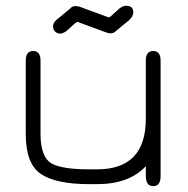

<svg xmlns="http://www.w3.org/2000/svg" viewBox="-20 -632 644 659"><path d="M239.3 -611.3 252 -609.4 347.7 -574.2 352.5 -572.3Q355.5 -572.3 360.4 -576.2L390.6 -603.5Q403.3 -612.3 412.1 -612.3Q437.5 -612.3 437.5 -589.8Q437.5 -576.2 423.8 -563.5L377.9 -525.4Q370.1 -517.6 359.4 -517.6L351.6 -518.6Q351.6 -519.5 349.6 -519.5H347.7L252 -554.7Q250 -556.6 246.6 -556.6Q243.2 -556.6 238.3 -552.7L208 -525.4Q195.3 -516.6 186.5 -516.6Q177.7 -516.6 169.9 -522.9Q162.1 -529.3 162.1 -542Q162.1 -554.7 175.8 -565.4L220.7 -602.5Q227.5 -611.3 239.3 -611.3ZM313.5 -50.8Q480.5 -50.8 480.5 -224.6V-423.8Q480.5 -457 505.9 -457Q531.2 -457 531.2 -423.8V-27.3Q531.2 6.8 505.9 6.8Q480.5 6.8 480.5 -28.3V-61.5Q422.9 0 313.5 0H285.2Q172.9 0 120.6 -34.7Q68.4 -69.3 68.4 -171.9V-423.8Q68.4 -457 93.8 -457Q119.1 -457 119.1 -423.8V-172.9Q119.1 -91.8 158.2 -70.3Q194.3 -50.8 285.2 -50.8Z"/></svg>

Font: Jura
Style: Book
Weight: 400
Version: Version 2.5